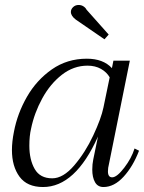

<svg xmlns="http://www.w3.org/2000/svg" viewBox="-20 -742 579 772"><path d="M285 -663Q265 -678 265 -694Q265 -705 274 -713.5Q283 -722 296 -722Q307 -722 315.5 -716.5Q324 -711 328 -703L417 -603L400 -584ZM28 -139Q28 -172 36 -212Q50 -286 88.5 -353Q127 -420 188.5 -463Q250 -506 329 -506Q395 -506 430 -468L436 -498H502L418 -82Q414 -67 414 -53Q414 -29 431 -29Q450 -29 479.5 -67.5Q509 -106 521 -145L539 -136Q515 -73 477 -31.5Q439 10 396 10Q373 10 362 -9.5Q351 -29 351 -60Q351 -82 355 -101L374 -193Q283 10 153 10Q89 10 58.5 -31.5Q28 -73 28 -139ZM396 -310 421 -431Q409 -452 386 -465Q363 -478 332 -478Q276 -478 229 -441.5Q182 -405 150 -346.5Q118 -288 105 -225Q98 -196 98 -156Q98 -100 119.5 -62.5Q141 -25 190 -25Q234 -25 278.5 -77Q323 -129 355 -197.5Q387 -266 396 -310Z"/></svg>

Font: Trirong Light
Style: Italic
Weight: 300
Italic angle: -12°
Designer: Katatrad Team
Foundry: CadsonDemak
Version: Version 1.001